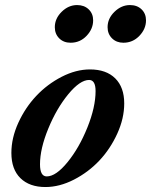

<svg xmlns="http://www.w3.org/2000/svg" viewBox="-20 -735 602 766"><path d="M472.2 -564.5Q444.8 -564.5 427 -582Q409.2 -599.6 409.2 -626.5Q409.2 -661.1 436.8 -688Q464.4 -714.8 498.5 -714.8Q526.9 -714.8 544.7 -697.8Q562.5 -680.7 562.5 -653.8Q562.5 -619.6 536.1 -592Q509.8 -564.5 472.2 -564.5ZM261.7 -564.5Q233.9 -564.5 216.3 -582Q198.7 -599.6 198.7 -626.5Q198.7 -661.1 226.1 -688Q253.4 -714.8 287.6 -714.8Q315.9 -714.8 333.7 -697.8Q351.6 -680.7 351.6 -653.8Q351.6 -619.6 325.4 -592Q299.3 -564.5 261.7 -564.5ZM161.1 11.2Q97.7 11.2 61.5 -24.2Q25.4 -59.6 25.4 -125Q25.4 -184.6 53.2 -245.4Q81.1 -306.2 124.8 -352.5Q168.5 -398.9 225.8 -428.5Q283.2 -458 338.9 -458Q403.8 -458 439.7 -422.4Q475.6 -386.7 475.6 -322.3Q475.6 -262.7 447.8 -201.7Q419.9 -140.6 376.2 -94.2Q332.5 -47.9 274.9 -18.3Q217.3 11.2 161.1 11.2ZM166.5 -31.2Q203.1 -31.2 249.5 -88.1Q295.9 -145 328.6 -226.3Q361.3 -307.6 361.3 -371.6Q361.3 -416 335.4 -416Q299.3 -416 252.4 -359.1Q205.6 -302.2 172.6 -221.9Q139.6 -141.6 139.6 -79.6Q139.6 -31.2 166.5 -31.2Z"/></svg>

Font: Elstob 8pt
Style: Bold Italic
Weight: 700
Italic angle: -20°
Designer: Peter S. Baker
Version: Version 1.015